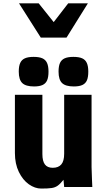

<svg xmlns="http://www.w3.org/2000/svg" viewBox="-20 -1116 640 1146"><path d="M69 -202.5V-550H233V-196.5Q233 -154.5 248 -134.5Q263 -114.5 295 -114.5Q328.5 -114.5 345.8 -134.5Q363 -154.5 363 -198.5V-550H526.5V-119Q526.5 -99 529 -45Q530 -28 531 0H363L359 -43Q339.5 -18.5 324.5 -7.8Q309.5 3 288.8 6.2Q268 9.5 226 9.5Q188.5 9.5 152.2 -16Q116 -41.5 92.5 -89.8Q69 -138 69 -202.5ZM92 -688.5Q92 -721.5 100.8 -740.5Q109.5 -759.5 128.8 -768Q148 -776.5 180.5 -776.5Q213.5 -776.5 232.8 -768Q252 -759.5 260.8 -740.2Q269.5 -721 269.5 -688.5Q269.5 -655.5 261.2 -636.5Q253 -617.5 234.2 -608.8Q215.5 -600 183 -600Q134 -600 113 -620.2Q92 -640.5 92 -688.5ZM329.5 -688.5Q329.5 -721.5 338.2 -740.5Q347 -759.5 366.2 -768Q385.5 -776.5 418 -776.5Q451 -776.5 470.2 -768Q489.5 -759.5 498.2 -740.2Q507 -721 507 -688.5Q507 -655.5 498.8 -636.5Q490.5 -617.5 471.8 -608.8Q453 -600 420.5 -600Q371.5 -600 350.5 -620.2Q329.5 -640.5 329.5 -688.5ZM93.5 -1096H211L300.5 -984L387 -1096H504.5L377 -891.5H223.5Z"/></svg>

Font: JuliaMono Black
Style: Regular
Weight: 900
Monospace: yes
Designer: cormullion
Foundry: corm
Version: Version 0.054; ttfautohint (v1.8.4)